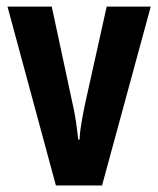

<svg xmlns="http://www.w3.org/2000/svg" viewBox="-20 -567 484 587"><path d="M150.9 0 2.9 -546.9H138.2L200.2 -257.8Q207 -229.5 211.4 -200.7Q215.8 -171.9 219.2 -140.1H223.1Q224.1 -162.6 228.8 -190.2Q233.4 -217.8 240.2 -250L306.2 -546.9H440.9L292 0Z"/></svg>

Font: Open Sans Condensed
Style: Regular
Weight: 400
Width: 3
Designer: Monotype Design Team
Foundry: Monotype Imaging Inc.
Version: Version 3.000